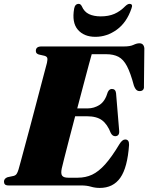

<svg xmlns="http://www.w3.org/2000/svg" viewBox="-26 -934 747 967"><path d="M383.5 0H18Q4 0 -1 -5.2Q-6 -10.5 -6 -19Q-6 -35 12 -41.5L42.5 -48Q52.5 -50.5 57.8 -58.2Q63 -66 67.5 -81Q69.5 -88 77.8 -118.2Q86 -148.5 98.2 -194Q110.5 -239.5 124.8 -292.8Q139 -346 153 -399.5Q167 -453 179.2 -499.2Q191.5 -545.5 199.8 -577.2Q208 -609 210.5 -617.5Q214.5 -635.5 211.8 -642.8Q209 -650 198 -653L169.5 -659.5Q163 -661.5 158.8 -665.5Q154.5 -669.5 154.5 -677.5Q154.5 -700 182.5 -700H597.5Q629.5 -700 646.2 -708Q663 -716 676 -716Q698 -716 701 -691L699 -504Q702 -478 681.5 -475.5Q670.5 -474 662.8 -479.8Q655 -485.5 648.5 -502.5Q631.5 -566.5 613.5 -600.8Q595.5 -635 570.5 -648Q545.5 -661 509 -661H436Q433 -651 422 -610.5Q411 -570 395.5 -511Q380 -452 363 -388H415Q448 -388 475.8 -406Q503.5 -424 517 -470.5Q524.5 -486 537.5 -486Q556 -486 558.5 -464.5L574 -278Q577.5 -249 554.5 -248Q540.5 -248 532 -264Q515 -308 488 -328.2Q461 -348.5 411 -348.5H352.5Q336 -286.5 321.5 -230Q307 -173.5 297 -134.5Q287 -95.5 285 -85.5Q279.5 -60 286.8 -49.5Q294 -39 317.5 -39H366Q405 -39 437.8 -54.2Q470.5 -69.5 503.5 -106.2Q536.5 -143 575.5 -208Q590 -231.5 604.5 -231.5Q625 -231.5 624 -204Q616 -90 580 -38.8Q544 12.5 476.5 12.5Q453 12.5 431.8 6.2Q410.5 0 383.5 0ZM481.5 -851.5Q520.5 -851.5 549.8 -864Q579 -876.5 604.5 -902.5Q617 -914.5 626 -914.5Q645.5 -914.5 636 -891Q612 -820.5 562.2 -784.5Q512.5 -748.5 454.5 -748.5Q397 -748.5 366 -784.5Q335 -820.5 347.5 -891Q352 -914.5 370.5 -914.5Q380 -914.5 386 -902.5Q398 -874.5 422.2 -863Q446.5 -851.5 481.5 -851.5Z"/></svg>

Font: Fraunces 72pt S000 Black
Style: Italic
Weight: 900
Italic angle: -16°
Version: Version 1.000; ttfautohint (v1.8.3)